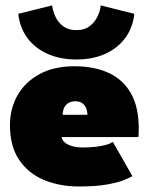

<svg xmlns="http://www.w3.org/2000/svg" viewBox="-20 -662 554 694"><path d="M202.5 -166.5Q205 -154.5 215.2 -146.2Q225.5 -138 241.8 -133.5Q258 -129 278.5 -129Q300.5 -129 321.5 -131Q342.5 -133 360 -137.5Q377.5 -142 388 -149L458.5 -25.5Q449 -19.5 427.2 -10.8Q405.5 -2 366.2 5Q327 12 265 12Q195.5 12 139 -11.5Q82.5 -35 49.2 -84.2Q16 -133.5 16 -209.5Q16 -269.5 43.5 -317.8Q71 -366 123 -394.2Q175 -422.5 249 -422.5Q320.5 -422.5 372.8 -398.5Q425 -374.5 453.2 -324.8Q481.5 -275 481.5 -197.5Q481.5 -193.5 481.2 -181.8Q481 -170 480 -166.5ZM296 -247Q295.5 -263.5 289.8 -274.5Q284 -285.5 274.5 -290.8Q265 -296 252 -296Q240.5 -296 230.2 -291.2Q220 -286.5 213.5 -275.8Q207 -265 206.5 -247ZM256 -447Q199 -447 153.8 -466.5Q108.5 -486 80.2 -523Q52 -560 46 -612L168.5 -642.5Q170.5 -623.5 180 -602.5Q189.5 -581.5 208.2 -567.2Q227 -553 256 -553Q285 -553 303.8 -567.2Q322.5 -581.5 332.5 -602.5Q342.5 -623.5 344 -642.5L465.5 -612Q460 -561.5 432.5 -524.5Q405 -487.5 360 -467.2Q315 -447 256 -447Z"/></svg>

Font: League Spartan Thin Black
Style: Regular
Weight: 900
Version: Version 2.002